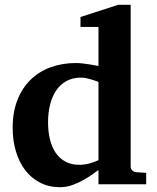

<svg xmlns="http://www.w3.org/2000/svg" viewBox="-20 -760 649 792"><path d="M386.2 -421.9Q374.5 -426.8 361.8 -430.7Q351.1 -434.1 338.6 -437Q326.2 -439.9 314.9 -439.9Q280.3 -439.9 254.4 -425.8Q228.5 -411.6 211.7 -386.7Q194.8 -361.8 186.5 -328.1Q178.2 -294.4 178.2 -255.9Q178.2 -216.3 186.3 -184.1Q194.3 -151.9 210.4 -128.7Q226.6 -105.5 251 -92.8Q275.4 -80.1 308.1 -80.1Q321.8 -80.1 335.7 -82.8Q349.6 -85.4 360.8 -89.4Q374 -93.8 386.2 -99.1ZM386.2 0V-58.1Q380.4 -55.2 365.2 -43.7Q350.1 -32.2 328.6 -19.8Q307.1 -7.3 281.2 2.4Q255.4 12.2 228 12.2Q182.1 12.2 145.8 -6.3Q109.4 -24.9 84.2 -57.6Q59.1 -90.3 45.7 -135.3Q32.2 -180.2 32.2 -232.9Q32.2 -297.4 51.8 -347.2Q71.3 -397 106 -430.9Q140.6 -464.8 188.5 -482.4Q236.3 -500 293 -500Q307.1 -500 323.5 -498Q339.8 -496.1 354 -493.7Q370.1 -491.2 386.2 -487.8V-648.9H312V-689.9L467.8 -740.2H519V-73.2Q519 -64 525.4 -57.4Q531.7 -50.8 541 -49.8L583 -46.9V0Z"/></svg>

Font: Charis SIL Eur
Style: Bold
Weight: 700
Foundry: SIL International
Version: Version 5.000